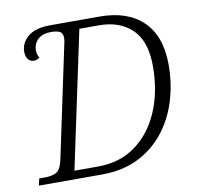

<svg xmlns="http://www.w3.org/2000/svg" viewBox="-80 -796 903 879"><g transform="rotate(-10 372.0 -357.0)"><path d="M31 0 38 -32H63Q98 -32 118.5 -43.5Q139 -55 149 -103L255 -604Q258 -615 260 -627Q262 -639 262 -646Q262 -668 248.5 -675.5Q235 -683 207 -683Q168 -683 146.5 -663Q125 -643 125 -611Q125 -592 135 -577Q122 -567 109 -567Q91 -567 81 -580Q71 -593 71 -615Q71 -655 105 -684.5Q139 -714 210 -714H439Q569 -714 640.5 -644.5Q712 -575 712 -442Q712 -353 687 -273Q662 -193 612.5 -131.5Q563 -70 491 -35Q419 0 324 0ZM312 -39Q415 -39 488 -92.5Q561 -146 600.5 -238.5Q640 -331 640 -448Q640 -565 582.5 -620Q525 -675 430 -675H338L203 -39Z"/></g></svg>

Font: Noto Serif Light
Style: Italic
Weight: 300
Italic angle: -12°
Designer: Monotype Design Team
Foundry: Monotype Imaging Inc.
Version: Version 2.013